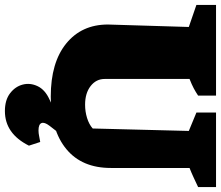

<svg xmlns="http://www.w3.org/2000/svg" viewBox="-93 -621 901 783"><g transform="rotate(90 357.5 -229.5)"><path d="M360 14Q221 14 143.5 -49Q66 -112 66 -219L76 -549L-14 -580V-660H356V-587Q341 -577 326 -569Q311 -561 288 -552V-206Q288 -171 317 -148.5Q346 -126 393 -126Q421 -126 447 -134Q473 -142 490 -157L500 -549L425 -580V-660H729V-587Q708 -577 688.5 -568Q669 -559 651 -552V-231Q651 -113 574 -49.5Q497 14 360 14ZM419 201Q374 201 346.5 180Q319 159 311 128.5Q303 98 317.5 67.5Q332 37 372 19L479 -30H517L479 19Q463 40 468 52Q473 64 498 64Q509 64 520.5 61.5Q532 59 545 57L560 103Q511 201 419 201Z"/></g></svg>

Font: Piazzolla Black
Style: Regular
Weight: 900
Designer: Juan Pablo del Peral
Foundry: Huerta Tipografica
Version: Version 1.330